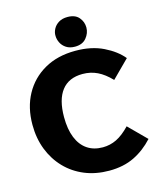

<svg xmlns="http://www.w3.org/2000/svg" viewBox="-135 -1023 955 1140"><g transform="rotate(-15 342.0 -453.0)"><path d="M667 -102Q614 -44 548 -12Q482 20 395 20Q312 20 244 -8Q176 -36 126.5 -87.5Q77 -139 50 -208.5Q23 -278 23 -361Q23 -467 67 -547.5Q111 -628 191.5 -674Q272 -720 382 -720Q481 -720 553.5 -684.5Q626 -649 667 -599L561 -493Q520 -536 478.5 -556Q437 -576 388 -576Q303 -576 259.5 -520Q216 -464 216 -357Q216 -282 237 -230Q258 -178 297.5 -151Q337 -124 393 -124Q438 -124 478 -143.5Q518 -163 561 -208ZM292 -836Q291 -857 302 -878Q313 -899 335 -912.5Q357 -926 389 -926Q436 -926 459 -899Q482 -872 482 -837Q482 -802 458 -773Q434 -744 388 -744Q356 -744 334.5 -758Q313 -772 302.5 -793.5Q292 -815 292 -836Z"/></g></svg>

Font: Moderustic ExtraBold
Style: Regular
Weight: 800
Designer: Tural Alisoy
Foundry: TAFT Foundry
Version: Version 2.120